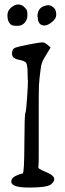

<svg xmlns="http://www.w3.org/2000/svg" viewBox="-20 -846 296 869"><path d="M101.6 -799.3Q104 -794.4 104 -780.3Q104 -780.3 104 -775.4Q104 -756.8 91.6 -742.9Q79.1 -729 59.6 -729Q40 -729 33 -732.4Q25.9 -735.8 19.8 -746.8Q13.7 -757.8 13.7 -777.6Q13.7 -797.4 30 -811.5Q46.4 -825.7 62 -825.7Q77.6 -825.7 88.6 -815.4Q99.6 -805.2 101.6 -799.3ZM182.1 -730.5Q150.9 -730.5 150.9 -769.5Q150.9 -770.5 149.4 -770Q149.4 -808.1 179.2 -818.4Q191.9 -822.8 197.8 -822.8Q197.8 -822.8 199.2 -822.3Q205.6 -822.3 211.9 -819.3Q233.9 -807.6 233.9 -785.6Q233.9 -784.7 234.4 -784.7Q234.4 -783.7 234.4 -783.2Q234.4 -782.7 234.4 -782Q234.4 -781.2 234.4 -780.5Q234.4 -779.8 234.4 -779.1Q234.4 -778.3 234.4 -777.3Q234.4 -762.7 216.8 -747.6Q197.8 -731.4 182.1 -730.5ZM210.9 -11.7Q193.4 2.9 112.3 2.9Q31.2 2.9 31.2 -23.4V-24.4Q31.2 -41 52.7 -50.8Q75.2 -60.5 82.5 -60.5Q89.8 -60.5 90.3 -193.8Q90.8 -327.1 94.7 -334Q98.6 -341.8 102.5 -402.3Q106.4 -457 106.4 -481.4Q105.5 -484.4 105.5 -487.3Q105.5 -511.7 104.5 -531.7Q103.5 -551.8 98.6 -561Q93.8 -570.3 64.5 -575.7Q35.2 -581.1 34.2 -602.5Q34.2 -602.5 34.2 -605.5Q35.2 -625 48.8 -629.9Q64.5 -635.7 112.3 -645Q160.2 -654.3 171.9 -654.3Q181.6 -654.3 193.4 -644.5L209 -630.9L180.7 -584Q167 -562.5 164.1 -534.2Q158.2 -492.2 156.2 -459Q155.3 -443.4 155.3 -399.4Q155.3 -399.4 155.3 -347.7Q155.3 -347.7 155.3 -266.6V-187.5Q155.3 -187.5 155.3 -140.6Q155.3 -102.5 154.3 -97.7Q153.3 -95.7 153.3 -92.8Q153.3 -91.8 153.3 -90.8Q153.3 -85 158.2 -82Q166 -76.2 193.4 -64.9Q220.7 -53.7 224.6 -40Q225.6 -38.1 225.6 -35.2Q225.6 -23.4 210.9 -11.7Z"/></svg>

Font: Drukaatie burti
Style: Light
Weight: 300
Version: Version 0.14